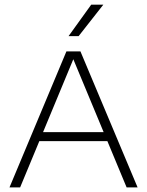

<svg xmlns="http://www.w3.org/2000/svg" viewBox="-20 -820 643 840"><path d="M21.5 0 270.5 -595H332L582 0H534L295.5 -573.5H306L68 0ZM139 -202.5 151 -242H451.5L463 -202.5ZM280 -662 379 -799.5H432L324 -662Z"/></svg>

Font: Encode Sans SC SemiExpanded ExtraLight
Style: Regular
Weight: 250
Width: 6
Designer: Multiple Designers
Foundry: Impallari Type
Version: Version 3.002